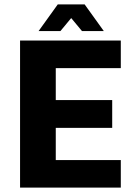

<svg xmlns="http://www.w3.org/2000/svg" viewBox="-20 -851 633 871"><path d="M71 0V-667H528V-542H233V-397H489V-271H233V-125H528V0ZM155 -710 242 -831H364L451 -710H352L303 -769L254 -710Z"/></svg>

Font: Maven Pro
Style: Bold
Weight: 700
Designer: Joe Prince
Foundry: Joe Prince
Version: Version 2.103